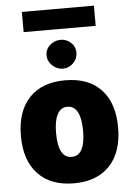

<svg xmlns="http://www.w3.org/2000/svg" viewBox="-62 -999 725 1050"><g transform="rotate(-5 300.0 -474.0)"><path d="M98.6 -953.1V-842.3H494.1V-953.1ZM212.4 -705.1C212.4 -683.1 220.7 -664.6 237.8 -648.4C254.9 -632.3 273.9 -624.5 295.9 -624.5C317.9 -624.5 336.4 -632.3 352.5 -648.4C368.7 -664.6 376.5 -683.1 376.5 -705.1C376.5 -727.1 368.7 -745.6 352.5 -760.7C336.4 -775.4 317.9 -782.7 295.9 -782.7C273.9 -782.7 254.9 -775.4 237.8 -760.7C220.7 -745.6 212.4 -727.1 212.4 -705.1ZM301.3 -560.1C215.8 -560.1 150.4 -535.6 104 -486.3C57.6 -437 34.2 -367.7 34.2 -277.3C34.2 -187.5 57.6 -118.2 104.5 -68.8C150.9 -19.5 216.8 5.4 301.3 5.4C385.7 5.4 451.7 -19.5 498 -68.8C544.4 -118.2 567.9 -187.5 567.9 -277.3C567.9 -367.7 544.9 -437 498.5 -486.3C452.1 -535.6 386.7 -560.1 301.3 -560.1ZM301.3 -415C349.6 -415 375.5 -366.7 375.5 -277.3C375.5 -185.5 350.6 -139.6 301.3 -139.6C252 -139.6 227.1 -185.5 227.1 -277.3C227.1 -366.7 252.9 -415 301.3 -415Z"/></g></svg>

Font: Estedad Black
Style: Regular
Weight: 900
Designer: Amin Abedi
Version: Version 7.3